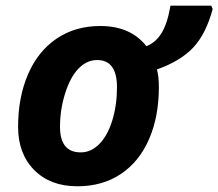

<svg xmlns="http://www.w3.org/2000/svg" viewBox="-20 -648 771 678"><path d="M334 -556.2Q440.9 -556.2 497.1 -484.9Q530.3 -498 550.8 -531.7Q571.3 -565.4 582 -627.9H726.1L731 -616.2Q707.5 -528.3 662.4 -480.2Q617.2 -432.1 534.2 -402.8Q541 -377.9 541 -339.8Q541 -236.8 506.6 -157.2Q472.2 -77.6 407.2 -33.9Q342.3 9.8 252.9 9.8Q157.7 9.8 100.8 -47.6Q43.9 -105 43.9 -200.2Q43.9 -304.2 78.9 -385.5Q113.8 -466.8 179.7 -511.5Q245.6 -556.2 334 -556.2ZM393.1 -339.8Q393.1 -436 323.2 -436Q286.6 -436 257.6 -406.2Q228.5 -376.5 210.2 -318.8Q191.9 -261.2 191.9 -200.2Q191.9 -109.9 265.1 -109.9Q301.8 -109.9 331.1 -139.9Q360.4 -169.9 376.7 -223.4Q393.1 -276.9 393.1 -339.8Z"/></svg>

Font: Zoram GWebM
Style: Bold Italic
Weight: 700
Italic angle: -12°
Foundry: Ascender Corporation
Version: Version 1.000